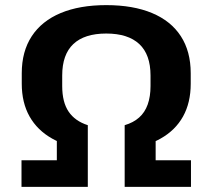

<svg xmlns="http://www.w3.org/2000/svg" viewBox="-20 -730 830 750"><path d="M323 -145Q242 -156 184 -188.5Q126 -221 95.5 -275Q65 -329 65 -403V-444Q65 -529 104 -588.5Q143 -648 217 -679Q291 -710 395 -710Q500 -710 574 -679Q648 -648 686.5 -588.5Q725 -529 725 -444V-403Q725 -329 695 -275Q665 -221 607 -188.5Q549 -156 467 -145V-241Q501 -251 523.5 -271Q546 -291 557 -322Q568 -353 568 -394V-435Q568 -517 524 -558Q480 -599 395 -599Q310 -599 266.5 -558Q223 -517 223 -435V-394Q223 -331 248 -294Q273 -257 323 -241ZM64 -104H202V-217H323V0H64ZM467 -217H588V-104H726V0H467Z"/></svg>

Font: Pathway Extreme 28pt
Style: Bold
Weight: 700
Designer: Eduardo Rodriguez Tunni
Foundry: Eduardo Rodriguez Tunni
Version: Version 1.001;gftools[0.9.26]